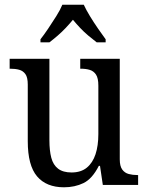

<svg xmlns="http://www.w3.org/2000/svg" viewBox="-20 -786 629 816"><path d="M252 10Q177 10 137.5 -36.5Q98 -83 98 -186V-427Q98 -457 88 -471Q78 -485 61.5 -489.5Q45 -494 24 -494H21V-536H190V-190Q190 -146 198 -115.5Q206 -85 227 -69Q248 -53 284 -53Q324 -53 349 -73.5Q374 -94 386 -130.5Q398 -167 398 -216V-422Q398 -454 388 -469Q378 -484 361.5 -489Q345 -494 324 -494H321V-536H489V-109Q489 -80 499.5 -65.5Q510 -51 527 -46.5Q544 -42 564 -42H567V0H417L405 -81H400Q372 -26 335 -8Q298 10 252 10ZM152 -619Q167 -638 184.5 -664Q202 -690 219 -717Q236 -744 245 -766H336Q346 -744 362.5 -717Q379 -690 397 -664Q415 -638 429 -619V-606H391Q374 -619 355.5 -634.5Q337 -650 320.5 -667.5Q304 -685 290 -702Q276 -685 259.5 -667.5Q243 -650 225 -634.5Q207 -619 190 -606H152Z"/></svg>

Font: Noto Serif SemiCondensed
Style: Regular
Weight: 400
Width: 4
Designer: Monotype Design Team
Foundry: Monotype Imaging Inc.
Version: Version 2.013